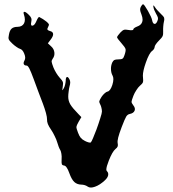

<svg xmlns="http://www.w3.org/2000/svg" viewBox="-20 -845 804 893"><path d="M387.2 22.5Q382.8 19 374 16.1Q365.7 13.7 358.4 13.7Q338.4 13.2 325.7 1.5Q313 -10.3 302.7 -39.1Q295.9 -58.1 290 -65.9Q284.7 -74.2 277.8 -75.2Q269.5 -76.2 267.6 -81.5Q265.6 -86.4 266.6 -105.5Q267.6 -117.7 265.6 -129.4Q263.7 -141.1 260.7 -146.5Q257.3 -151.4 252.9 -162.6Q248.5 -173.8 245.6 -184.6Q242.7 -195.3 234.4 -211.9Q226.6 -228.5 218.3 -240.7Q207 -256.8 202.6 -268.1Q198.2 -279.8 198.7 -290Q199.2 -298.3 193.8 -319.3Q188 -340.3 179.7 -362.3Q171.4 -383.8 158.7 -417.5Q146 -451.7 136.7 -477.1Q124 -511.7 116.7 -525.9Q109.4 -540 104 -540Q93.8 -540 90.8 -546.4Q87.9 -552.7 93.8 -563.5Q97.2 -569.3 97.2 -576.7Q97.2 -585 92.8 -595.2Q85.4 -614.7 72.3 -618.2Q66.9 -619.6 57.1 -626.5Q46.9 -633.3 38.1 -641.6Q23.4 -655.3 21 -661.6Q19.5 -665 19.5 -670.4Q20 -675.8 21.5 -683.6Q24.9 -703.6 34.2 -711.9Q43.5 -720.2 62 -720.2Q83.5 -720.7 91.8 -736.3Q95.7 -744.1 95.7 -753.9Q95.7 -764.2 91.3 -777.3Q86.9 -790.5 93.8 -790Q100.6 -789.6 114.7 -775.4Q123.5 -766.6 125.5 -760.3Q127.9 -753.9 125.5 -743.7Q121.1 -724.1 131.3 -725.6Q141.1 -727.1 149.4 -747.1Q152.8 -755.4 156.7 -761.2Q160.6 -766.6 162.1 -766.1Q180.7 -756.8 195.3 -745.1Q209.5 -733.4 207.5 -728.5Q206.1 -725.1 204.1 -720.2Q202.1 -715.8 200.7 -712.4Q199.2 -708.5 202.1 -705.6Q205.6 -702.6 212.4 -700.7Q226.6 -697.3 227.1 -686.5Q227.5 -675.8 214.8 -659.7Q210.9 -654.3 202.6 -643.6Q207.5 -638.7 217.8 -629.4Q231 -617.7 232.9 -601.1Q234.9 -585 225.1 -571.8Q219.7 -564.5 220.2 -557.6Q221.2 -550.3 228.5 -531.2Q233.4 -519 241.7 -505.4Q250.5 -491.2 257.8 -483.4Q269.5 -471.2 272 -464.4Q274.4 -457.5 272 -442.9Q269 -426.3 269.5 -425.3Q270.5 -424.3 276.9 -435.1Q280.3 -440.9 282.7 -450.7Q285.2 -460.9 285.6 -468.8Q285.6 -484.4 291 -486.8Q296.4 -488.8 303.2 -475.6Q306.6 -469.7 306.6 -461.4Q306.6 -453.6 303.2 -442.4Q300.8 -433.1 299.3 -419.4Q297.4 -405.8 297.4 -395Q297.4 -376 307.1 -359.4Q316.9 -342.8 345.2 -314Q349.6 -309.1 358.4 -300.3Q354 -293 345.2 -277.8Q335.9 -261.2 335.4 -254.9Q335 -248 342.8 -228Q348.6 -212.4 355.5 -204.1Q361.8 -196.3 375 -189.5Q384.3 -184.6 392.6 -182.6Q400.4 -180.7 402.3 -182.6Q405.8 -186 413.1 -203.6Q420.4 -220.7 428.7 -242.7Q438.5 -269.5 446.3 -294.9Q454.1 -318.8 454.1 -326.2Q454.1 -334 451.7 -343.8Q449.7 -353 446.3 -358.9Q440.9 -368.7 441.9 -374.5Q443.4 -380.4 452.6 -395Q459 -404.3 466.8 -411.1Q474.6 -418 479.5 -418.9Q492.7 -420.9 502.4 -449.7Q507.3 -465.3 507.3 -476.6Q507.3 -486.8 503.4 -493.7Q496.1 -506.8 496.1 -525.9Q496.1 -540.5 502 -554.2Q506.3 -563 511.7 -565.9Q517.6 -568.8 530.8 -568.8Q544.9 -568.8 549.8 -572.3Q554.7 -575.2 558.6 -587.4Q565.9 -607.9 564 -616.7Q561.5 -625.5 544.9 -644Q536.6 -653.3 530.3 -661.6Q524.4 -669.4 524.4 -671.9Q524.4 -673.8 528.8 -680.2Q533.2 -686.5 539.6 -693.4Q549.8 -704.1 556.2 -706.1Q562.5 -708.5 577.6 -705.6Q588.9 -703.6 594.7 -704.6Q600.1 -705.1 600.1 -708.5Q600.1 -711.4 605.5 -715.3Q610.8 -718.8 618.2 -721.7Q636.2 -728 641.1 -742.2Q643.1 -747.6 643.1 -753.9Q643.1 -764.6 637.7 -778.3Q632.3 -791.5 631.8 -798.8Q631.3 -806.2 634.8 -813Q637.7 -818.4 640.6 -821.8Q643.6 -825.2 645.5 -825.2Q650.4 -825.2 668 -794.4Q685.1 -764.2 687.5 -751Q690.4 -735.8 697.8 -733.9Q705.6 -732.4 711.4 -745.6Q715.8 -754.9 714.8 -761.7Q713.4 -768.6 705.6 -781.7Q695.8 -798.8 693.4 -813Q690.9 -827.1 701.2 -811Q703.6 -806.6 711.4 -797.9Q719.2 -789.1 727.5 -781.2Q740.7 -769 743.2 -762.7Q744.1 -759.8 744.1 -755.4Q744.1 -750.5 742.2 -743.2Q740.2 -734.9 739.3 -722.2Q738.3 -709.5 738.8 -699.7Q739.7 -685.1 736.3 -677.2Q732.9 -669.4 719.7 -656.7Q711.4 -648.4 705.1 -639.6Q699.2 -630.9 699.2 -626.5Q699.2 -622.1 695.8 -616.7Q692.4 -611.8 688 -608.4Q673.8 -598.6 658.2 -553.7Q644.5 -514.6 644.5 -492.7Q644.5 -489.3 645 -485.8Q647 -468.8 644.5 -461.9Q642.1 -455.6 629.9 -445.3Q622.6 -439 614.3 -425.8Q605.5 -412.6 600.6 -399.9Q591.8 -377 591.8 -371.6Q591.8 -365.7 600.1 -355Q610.8 -341.8 606 -330.1Q601.1 -318.4 583.5 -314.9Q573.2 -313 566.9 -302.7Q560.5 -292 545.9 -253.9Q534.2 -223.1 529.8 -205.6Q525.4 -188 527.3 -179.2Q529.3 -169.4 527.3 -164.1Q525.4 -158.2 517.1 -151.9Q502.9 -140.6 486.3 -98.6Q474.6 -69.3 474.6 -56.6Q474.6 -51.3 477.1 -49.3Q485.4 -41 482.9 -29.3Q480.5 -18.1 467.8 -6.3Q444.3 15.6 421.9 23.4Q411.1 27.3 402.8 27.3Q393.6 27.3 387.2 22.5Z"/></svg>

Font: Brazier Flame
Style: Regular
Weight: 400
Designer: Walter E Stewart
Version: 0.1